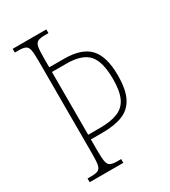

<svg xmlns="http://www.w3.org/2000/svg" viewBox="-177 -802 787 890"><g transform="rotate(-30 217.0 -357.0)"><path d="M36 0V-20H56Q81 -20 93 -26Q105 -32 108.5 -51Q112 -70 112 -108V-606Q112 -645 108.5 -663.5Q105 -682 93 -688Q81 -694 56 -694H36V-714H216V-694H196Q171 -694 159 -688Q147 -682 143.5 -663.5Q140 -645 140 -606V-555H219Q313 -555 355 -510Q397 -465 397 -364Q397 -289 375.5 -246.5Q354 -204 311 -186.5Q268 -169 202 -169H140V-108Q140 -70 143.5 -51Q147 -32 159 -26Q171 -20 196 -20H216V0ZM204 -194Q262 -194 298.5 -209Q335 -224 352 -260Q369 -296 369 -360Q369 -454 334.5 -492Q300 -530 217 -530H140V-194Z"/></g></svg>

Font: Noto Serif Khmer ExtraCondensed Thin
Style: Regular
Weight: 100
Width: 2
Designer: Danh Hong and the Monotype Design Team
Foundry: Monotype Imaging Inc.
Version: Version 2.004; ttfautohint (v1.8.4.7-5d5b)